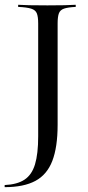

<svg xmlns="http://www.w3.org/2000/svg" viewBox="-51 -591 370 804"><path d="M-31.5 192.7V183.9Q21 181.5 51.6 161.3Q82.3 141.1 95.6 97.2Q108.9 53.2 108.9 -20.2V-492.7Q108.9 -521 103.2 -535.1Q97.6 -549.2 79.4 -554.8Q61.3 -560.5 25 -562.1V-571Q58.9 -568.5 147.6 -568.5Q229.8 -568.5 266.1 -571V-562.1Q233.1 -560.5 216.9 -554.8Q200.8 -549.2 195.6 -535.1Q190.3 -521 190.3 -492.7V-68.5Q190.3 25 168.1 82.7Q146 140.3 97.2 166.5Q48.4 192.7 -31.5 192.7Z"/></svg>

Font: Playfair 144pt
Style: Regular
Weight: 400
Designer: Claus Eggers Sørensen
Foundry: Claus Eggers Sørensen
Version: Version 2.001;gftools[0.9.30]